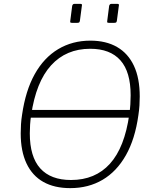

<svg xmlns="http://www.w3.org/2000/svg" viewBox="-20 -974 797 992"><path d="M403 -944 393 -868Q392 -861 389.5 -858.5Q387 -856 379 -856H352Q345 -856 343.5 -858Q342 -860 343 -866L353 -944Q356 -954 364 -954H396Q406 -954 403 -944ZM594 -944 584 -868Q583 -861 580.5 -858.5Q578 -856 570 -856H543Q536 -856 534.5 -858Q533 -860 534 -866L544 -944Q547 -954 555 -954H587Q597 -954 594 -944ZM664 -366H111V-406H664ZM343 -2Q261 -2 204 -34Q147 -66 117 -129.5Q87 -193 87 -285Q87 -308 88.5 -332Q90 -356 94 -381Q112 -506 159.5 -591Q207 -676 280.5 -720Q354 -764 447 -764Q528 -764 585 -731Q642 -698 672 -634Q702 -570 702 -475Q702 -453 700.5 -429Q699 -405 695 -379Q678 -256 630.5 -172Q583 -88 510 -45Q437 -2 343 -2ZM347 -44Q472 -44 548 -128Q624 -212 648 -383Q652 -410 653.5 -435Q655 -460 655 -482Q655 -603 602 -662.5Q549 -722 446 -722Q322 -722 244 -636.5Q166 -551 141 -379Q137 -354 135.5 -330Q134 -306 134 -285Q134 -164 188 -104Q242 -44 347 -44Z"/></svg>

Font: Libre Franklin Thin
Style: Italic
Weight: 100
Italic angle: -8°
Designer: Pablo Impallari, Rodrigo Fuenzalida, Nhung Nguyen
Foundry: Impallari Type
Version: Version 3.000